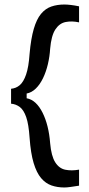

<svg xmlns="http://www.w3.org/2000/svg" viewBox="-20 -700 393 850"><path d="M29 -241V-307Q51 -309 67.5 -323Q84 -337 95.5 -370Q107 -403 111 -462Q117 -529 129.5 -572Q142 -615 161.5 -638.5Q181 -662 207 -671Q233 -680 265 -680Q277 -680 294 -678Q311 -676 330 -672V-601Q298 -608 270.5 -602.5Q243 -597 225 -569.5Q207 -542 202 -484Q200 -450 192 -416Q184 -382 170.5 -354Q157 -326 138.5 -308Q120 -290 98 -286V-265Q120 -261 137.5 -244.5Q155 -228 168.5 -201Q182 -174 190.5 -140Q199 -106 202 -66Q207 -9 224.5 18.5Q242 46 269.5 51.5Q297 57 330 51V122Q311 125 293.5 127.5Q276 130 265 130Q234 130 208 121Q182 112 162 88.5Q142 65 129 22Q116 -21 111 -90Q107 -150 96 -181.5Q85 -213 68 -226Q51 -239 29 -241Z"/></svg>

Font: Bricolage Grotesque 48pt Condensed ExtraBold
Style: Regular
Weight: 400
Version: Version 1.000;gftools[0.9.30]